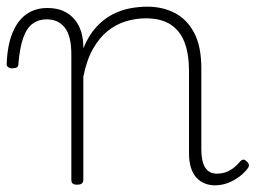

<svg xmlns="http://www.w3.org/2000/svg" viewBox="-76 -539 767 576"><path d="M155 15Q146 15 142 11.5Q138 8 138 0V-376Q138 -431 118.5 -456Q99 -481 64 -481Q40 -481 22 -468Q4 -455 -6.5 -425Q-17 -395 -21 -345Q-21 -340 -25.5 -337Q-30 -334 -40 -334Q-47 -334 -51.5 -337.5Q-56 -341 -56 -346Q-54 -403 -38.5 -440.5Q-23 -478 3.5 -496.5Q30 -515 66 -515Q94 -515 114 -506Q134 -497 147.5 -481Q161 -465 167.5 -443.5Q174 -422 174 -397V-394Q190 -433 212.5 -457.5Q235 -482 261 -495.5Q287 -509 314 -514Q341 -519 366 -519Q412 -519 448.5 -500Q485 -481 506.5 -440.5Q528 -400 528 -334V-93Q528 -69 532.5 -52.5Q537 -36 547.5 -27Q558 -18 575 -18Q586 -18 597 -21Q608 -24 620 -32Q632 -40 643 -53Q648 -59 653 -60Q658 -61 664 -55Q669 -51 670.5 -46Q672 -41 668 -35Q657 -20 640.5 -8Q624 4 606 10.5Q588 17 569 17Q552 17 537.5 11Q523 5 512.5 -7Q502 -19 496.5 -37Q491 -55 491 -80V-326Q491 -376 478 -411Q465 -446 436.5 -465Q408 -484 361 -484Q331 -484 301.5 -475Q272 -466 247 -446Q222 -426 203 -392.5Q184 -359 174 -309V0Q174 8 169.5 11.5Q165 15 155 15Z"/></svg>

Font: Playwrite BE WAL Thin
Style: Regular
Weight: 250
Version: Version 1.002